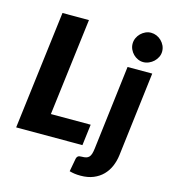

<svg xmlns="http://www.w3.org/2000/svg" viewBox="-132 -858 1017 1142"><g transform="rotate(15 376.5 -287.0)"><path d="M450.5 -130 434.5 0H26.5L116.5 -728.5H279.5L205.5 -130ZM725.5 -518.5 662.5 1Q658 37.5 644.2 69.8Q630.5 102 606.8 126.2Q583 150.5 549 164.5Q515 178.5 470.5 178.5Q448.5 178.5 433 176.2Q417.5 174 401.5 169.5L416.5 88Q419 77.5 425.5 72.5Q432 67.5 448.5 67.5Q464.5 67.5 475.2 64.5Q486 61.5 493 54Q500 46.5 504 33.8Q508 21 510.5 1L573.5 -518.5ZM748.5 -660.5Q748.5 -642 740.5 -625.8Q732.5 -609.5 719.5 -597.2Q706.5 -585 689.8 -577.8Q673 -570.5 655.5 -570.5Q638 -570.5 622 -577.8Q606 -585 593.8 -597.2Q581.5 -609.5 574 -625.8Q566.5 -642 566.5 -660.5Q566.5 -679 574 -695.5Q581.5 -712 594.2 -724.5Q607 -737 623 -744.2Q639 -751.5 656.5 -751.5Q674.5 -751.5 691 -744.5Q707.5 -737.5 720.2 -725Q733 -712.5 740.8 -696Q748.5 -679.5 748.5 -660.5Z"/></g></svg>

Font: Lato ExtraBold
Style: Italic
Weight: 800
Italic angle: -7°
Designer: Lukasz Dziedzic with Adam Twardoch and Botio Nikoltchev
Foundry: tyPoland Lukasz Dziedzic
Version: Version 2.015; 2015-08-06; http://www.latofonts.com/